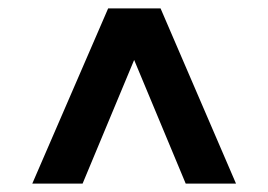

<svg xmlns="http://www.w3.org/2000/svg" viewBox="-20 -579 640 458"><path d="M543 -141 363 -559H238L57 -141H177L300 -436L423 -141Z"/></svg>

Font: Montserrat Lite
Style: Bold
Weight: 700
Designer: Julieta Ulanovsky
Foundry: Julieta Ulanovsky
Version: Version 7.200;PS 007.200;hotconv 1.0.88;makeotf.lib2.5.64775